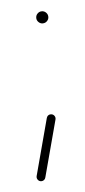

<svg xmlns="http://www.w3.org/2000/svg" viewBox="-38 -345 195 440"><g transform="rotate(-5 59.0 -125.0)"><path d="M60.7 -304.4Q60.7 -310.4 64.8 -314.4Q68.9 -318.5 74.4 -318.5Q80.4 -318.5 84.4 -314.4Q88.5 -310.4 88.5 -304.4Q88.5 -298.9 84.4 -294.8Q80.4 -290.7 74.4 -290.7Q68.9 -290.7 64.8 -294.8Q60.7 -298.9 60.7 -304.4ZM30 56.7 64.8 -73.7Q65.6 -77 68.1 -79.3Q70.7 -81.5 74.4 -81.5Q79.6 -81.5 82.6 -77.6Q85.6 -73.7 84.4 -68.9L49.6 61.5Q48.9 64.8 46.3 67Q43.7 69.3 40 69.3Q34.8 69.3 31.9 65.4Q28.9 61.5 30 56.7Z"/></g></svg>

Font: 26F Galaxy Hebrew Hairline
Style: Regular
Weight: 50
Designer: C₂₉H₂₅N₃O₅
Version: Version 1.000